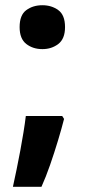

<svg xmlns="http://www.w3.org/2000/svg" viewBox="-20 -576 326 731"><path d="M216.9 -134.3 223.9 -123.3Q214.9 -87.7 200.9 -41.2Q186.9 5.3 170.7 51.9Q154.5 98.5 137.9 135.1H29.2Q36.2 103.4 43.4 68.1Q50.6 32.7 57.3 -2.8Q63.9 -38.4 69.4 -72.1Q74.9 -105.9 78.3 -134.3ZM54.7 -472.8Q54.7 -518.8 80.1 -537.4Q105.4 -556.1 141.4 -556.1Q176.5 -556.1 202 -537.4Q227.6 -518.8 227.6 -472.8Q227.6 -428.3 202 -408.6Q176.5 -389 141.4 -389Q105.4 -389 80.1 -408.6Q54.7 -428.3 54.7 -472.8Z"/></svg>

Font: Noto Sans Khmer
Style: Regular
Weight: 400
Designer: Danh Hong and the Monotype Design Team
Foundry: Monotype Imaging Inc.
Version: Version 2.003